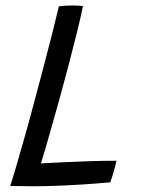

<svg xmlns="http://www.w3.org/2000/svg" viewBox="-20 -668 520 685"><path d="M16.5 -4.5Q25.5 -32 39.5 -80Q53.5 -128 70.5 -188.2Q87.5 -248.5 104.5 -313Q122 -377.5 138.5 -440.8Q155 -504 168.5 -557.2Q182 -610.5 190 -645.5Q197 -646.5 210.2 -647.5Q223.5 -648.5 236.5 -648.5Q247 -648.5 259.5 -647.8Q272 -647 276 -646Q268 -607 255 -554Q242 -501 226.2 -441.2Q210.5 -381.5 194 -321.2Q177.5 -261 162 -207.5Q150.5 -167 141.2 -135.2Q132 -103.5 126 -85Q160 -87 205.8 -89.2Q251.5 -91.5 301.2 -93Q351 -94.5 395.5 -94.5Q393 -81.5 386.2 -58Q379.5 -34.5 373.5 -17.5Q317.5 -12.5 268.8 -9.5Q220 -6.5 177 -5Q135 -3.5 95.2 -3.5Q55.5 -3.5 16.5 -4.5Z"/></svg>

Font: Grandstander Light
Style: Italic
Weight: 300
Italic angle: -15°
Designer: Tyler Finck
Foundry: Etcetera Type Co
Version: Version 1.200; ttfautohint (v1.8.3)